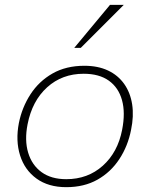

<svg xmlns="http://www.w3.org/2000/svg" viewBox="-20 -768 620 794"><path d="M254 6Q180 6 131 -29.5Q82 -65 63 -125.5Q44 -186 58 -259Q71 -324 106 -378Q141 -432 197 -464Q253 -496 329 -496Q385 -496 426.5 -476.5Q468 -457 493.5 -421Q519 -385 526.5 -336.5Q534 -288 522 -231Q509 -164 473.5 -110Q438 -56 383 -25Q328 6 254 6ZM254 -27Q343 -27 405 -82.5Q467 -138 485 -231Q499 -302 484.5 -354Q470 -406 430 -434.5Q390 -463 326 -463Q237 -463 175 -407Q113 -351 94 -254Q81 -188 96.5 -136.5Q112 -85 152 -56Q192 -27 254 -27ZM287 -570 435 -748H492L314 -570Z"/></svg>

Font: REM Thin
Style: Italic
Weight: 250
Italic angle: -11°
Designer: Octavio Pardo
Foundry: Ashler Design
Version: Version 1.005;gftools[0.9.28]